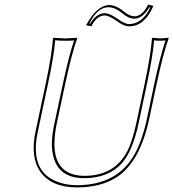

<svg xmlns="http://www.w3.org/2000/svg" viewBox="-20 -814 761 844"><path d="M615.7 -444.8Q643.1 -574.2 647.9 -645L650.9 -647.9Q652.8 -647.9 685.1 -645Q685.1 -645 720.7 -647.9L721.2 -645Q696.8 -577.6 668.5 -444.8L636.7 -294.9Q596.2 -104.5 496.1 -37.1Q425.3 9.8 318.8 9.8Q205.1 9.8 156.2 -60.5Q112.8 -125 136.2 -235.8L180.7 -444.8Q208 -574.2 212.9 -645L215.8 -647.9Q217.8 -647.9 266.1 -645L318.8 -647.9L319.3 -645Q294.9 -577.6 266.6 -444.8L229 -269Q183.1 -42.5 350.6 -41Q493.7 -41 547.9 -167Q564.9 -207.5 580.1 -276.9ZM570.8 -742.2Q600.1 -742.2 623 -779.3Q627.4 -786.6 631.8 -793.9L654.3 -788.1Q616.2 -698.7 548.3 -698.2Q522.5 -698.7 489.7 -724.1Q458 -745.6 440.4 -746.1Q407.2 -746.1 383.8 -702.6Q382.3 -699.7 381.3 -698.2L358.4 -703.1Q403.8 -787.6 457.5 -792Q490.2 -791.5 523.4 -764.2Q548.8 -742.7 570.8 -742.2ZM625.5 -442.9 589.8 -274.9Q563 -147.9 513.7 -94.2Q454.6 -31.2 350.6 -30.8Q226.6 -30.8 210.4 -147.5Q208 -164.1 208 -180.7Q208 -219.2 219.2 -271L256.8 -447.3Q283.2 -570.8 305.7 -636.2Q287.1 -634.8 266.1 -634.8Q240.7 -634.8 222.7 -637.2Q216.8 -566.4 190.4 -442.9L146 -233.9Q106 -46.9 253.4 -8.3Q259.3 -6.8 264.6 -5.4Q291 0 318.8 0Q496.1 0 572.3 -137.2Q606 -198.7 627 -296.9L658.7 -447.3Q685.1 -570.3 707.5 -636.2Q696.3 -635.3 685.1 -634.8Q669.4 -634.8 657.7 -636.7Q651.4 -565.9 625.5 -442.9ZM570.8 -731.9Q543.9 -732.4 517.1 -756.3Q485.4 -781.7 457.5 -782.2Q410.6 -782.2 377.4 -718.8Q375 -713.9 372.6 -710L376 -709.5Q402.8 -755.4 440.4 -755.9Q461.4 -755.9 495.1 -732.4H495.6L496.1 -731.9Q527.3 -708.5 548.3 -708Q606.4 -709.5 640.6 -781.2L636.7 -782.2Q606.9 -732.4 570.8 -731.9Z"/></svg>

Font: Linux Biolinum Outline O
Style: Italic
Weight: 400
Italic angle: -12°
Designer: Philipp H. Poll
Foundry: Philipp H. Poll
Version: Version 0.6.2